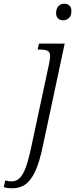

<svg xmlns="http://www.w3.org/2000/svg" viewBox="-145 -770 403 1030"><path d="M194 -661Q178 -661 167 -670.5Q156 -680 156 -700Q156 -723 168 -736.5Q180 -750 200 -750Q216 -750 227 -740.5Q238 -731 238 -711Q238 -684 224 -672.5Q210 -661 194 -661ZM-78 240Q-92 240 -103.5 238.5Q-115 237 -125 234L-117 198Q-102 203 -82 203Q-57 203 -38.5 184.5Q-20 166 -5 123.5Q10 81 25 8L117 -422Q120 -436 122 -448.5Q124 -461 124 -468Q124 -491 110 -497.5Q96 -504 71 -504H57L64 -536H202L86 8Q67 101 43 151Q19 201 -10.5 220.5Q-40 240 -78 240Z"/></svg>

Font: Noto Serif Condensed Light
Style: Italic
Weight: 300
Width: 3
Italic angle: -12°
Designer: Monotype Design Team
Foundry: Monotype Imaging Inc.
Version: Version 2.014; ttfautohint (v1.8.4.7-5d5b)